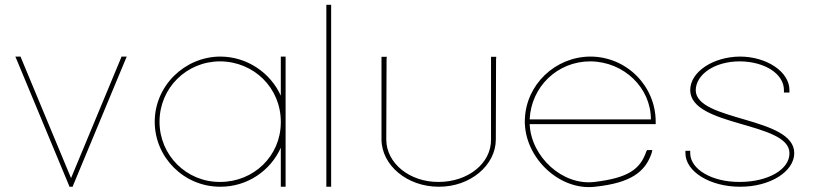

<svg xmlns="http://www.w3.org/2000/svg" viewBox="-20 -789 3400 801"><path d="M50 -539 44 -553H66L68 -547L276.4 -46L484.8 -547L486.8 -553H508.8L502.8 -539L285.2 -16L283.2 -10H269.6L267.6 -16Z M625.5 -281C625.5 -430 749 -552 898.5 -553C1010.8 -553 1108.7 -485.1 1151.5 -389.8V-543V-553H1171.5V-543V-285C1171.5 -283.7 1171.5 -282.3 1171.5 -281V-20V-10H1151.5V-20V-172.9C1109 -77.3 1012 -9.3 898.5 -10C746.7 -10 625.5 -133 625.5 -281ZM645.5 -281C645.5 -141 758.2 -29 898.5 -30C1038.5 -30 1150.4 -137.8 1151.5 -276.7V-281C1151.5 -422 1039.9 -532 898.5 -533C758.2 -533 645.5 -422 645.5 -281Z M1341.5 -759V-769H1361.5V-759V-20V-10H1341.5V-20Z M1571.5 -543V-552H1593.8L1592.7 -542L1591.5 -207C1591.5 -108 1689.2 -29 1810 -30C1931.9 -30 2029.5 -107 2028.5 -207V-543V-552H2050.5L2049.5 -542L2048.5 -207C2048.5 -100 1942.2 -9 1810 -10C1678.9 -10 1572.5 -99 1571.5 -207Z M2189.7 -291H2695.5C2695.5 -422 2583.9 -532 2442.5 -533C2305.5 -533 2195.9 -427.2 2189.7 -291ZM2169.8 -271H2169.5V-281V-291H2169.7C2174.4 -436.3 2296.3 -552 2442.5 -553C2594.3 -553 2715.5 -430 2715.5 -281V-271H2705.5H2189.7C2195.8 -134.1 2327.3 -13.4 2460.9 -30C2601.2 -47 2650.6 -83 2675.9 -156L2679.4 -163H2701.5L2698.5 -150C2671.3 -71 2611.5 -26 2463.2 -10C2317 7.6 2176.2 -124.9 2169.8 -271Z M3273.5 -413V-403H3250.5V-413C3250.5 -480 3172.3 -532 3066.5 -533C2961.8 -533 2883.7 -479 2882.5 -413C2882.5 -282 3294.5 -303 3293.5 -150C3293.5 -73 3191.8 -9 3066.5 -10C2942.3 -10 2839.5 -73 2839.5 -150V-160H2859.5V-150C2859.5 -83 2950.3 -29 3066.5 -30C3183.8 -30 3274.5 -82 3273.5 -150C3273.5 -282 2860.7 -259 2859.5 -413C2859.5 -490 2956.1 -552 3066.5 -553C3178 -553 3273.5 -490 3273.5 -413Z"/></svg>

Font: Nordica Plus
Style: NordicaClassicUltraLightExt
Weight: 300
Version: Version 1.01